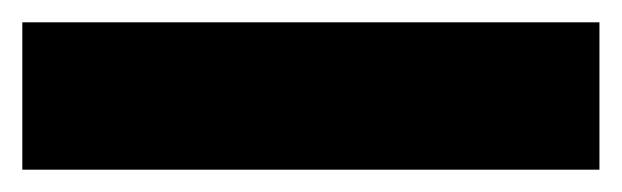

<svg xmlns="http://www.w3.org/2000/svg" viewBox="-20 19 557 172"><path d="M0 171H517V39H0Z"/></svg>

Font: MV Cash ExtraBold
Style: Regular
Weight: 800
Designer: Rodrigo Fuenzalida
Foundry: fragTYPE
Version: Version 1.100;Glyphs 3.1.2 (3151)